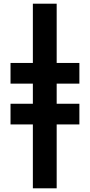

<svg xmlns="http://www.w3.org/2000/svg" viewBox="-20 -784 487 1040"><path d="M287 -764V-443H410V-331H287V-222H410V-110H287V236H158V-110H37V-222H158V-331H37V-443H158V-764Z"/></svg>

Font: Noto Sans Display SemiCondensed Extra
Style: Regular
Weight: 800
Width: 4
Designer: Monotype Design Team
Foundry: Monotype Imaging Inc.
Version: Version 1.900